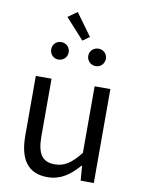

<svg xmlns="http://www.w3.org/2000/svg" viewBox="-102 -1012 810 1093"><g transform="rotate(10 303.5 -465.0)"><path d="M250 13C325 13 379 -26 430 -85H433L440 0H516V-543H425V-158C373 -93 334 -66 278 -66C206 -66 176 -109 176 -210V-543H85V-199C85 -61 136 13 250 13ZM195 -657C224 -657 246 -680 246 -708C246 -736 224 -758 195 -758C166 -758 145 -736 145 -708C145 -680 166 -657 195 -657ZM311 -787 350 -815 257 -943 204 -905ZM411 -657C439 -657 461 -680 461 -708C461 -736 439 -758 411 -758C381 -758 359 -736 359 -708C359 -680 381 -657 411 -657Z"/></g></svg>

Font: Microsoft YaHei
Style: Regular
Weight: 400
Designer: Ryoko NISHIZUKA 西塚涼子 (kana, bopomofo & ideographs); Paul D. Hunt (Latin, Greek & Cyrillic); Sandoll Communications 산돌커뮤니
Foundry: Adobe
Version: Version 2.001;hotconv 1.0.111;makeotfexe 2.5.65597